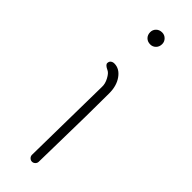

<svg xmlns="http://www.w3.org/2000/svg" viewBox="-254 -762 792 792"><g transform="rotate(45 141.5 -366.5)"><path d="M114 -711Q114 -725 124 -735Q134 -745 150 -745Q164 -745 174 -735Q184 -725 184 -711Q184 -695 174 -685Q164 -675 150 -675Q134 -675 124 -685Q114 -695 114 -711ZM127 -8 131 -280 133 -410Q134 -429 123 -449.5Q112 -470 101 -475Q79 -485 79 -495Q79 -505 85.5 -510Q92 -515 101 -515Q131 -515 152 -486Q173 -457 173 -413Q173 -296 169 -114L167 -8Q167 0 161 6Q155 12 147 12Q139 12 133 6Q127 0 127 -8Z"/></g></svg>

Font: Tsukimi Rounded Light
Style: Regular
Weight: 300
Designer: Takashi Funayama
Foundry: Takashi Funayama
Version: Version 1.032; ttfautohint (v1.8.3)